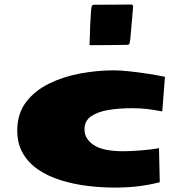

<svg xmlns="http://www.w3.org/2000/svg" viewBox="-20 -830 840 869"><path d="M498 19Q437 19 374.5 11.2Q312 3.4 255.4 -14.2Q198.7 -31.7 154.3 -61.5Q109.9 -91.3 84 -135.3Q58.1 -179.2 58.1 -239.3Q58.1 -314.9 97.2 -366.9Q136.2 -418.9 200.7 -450.9Q265.1 -482.9 342.5 -497.3Q419.9 -511.7 496.6 -511.7Q523.4 -511.7 566.4 -507.1Q609.4 -502.4 653.1 -495.6Q696.8 -488.8 726.6 -482.4L714.4 -325.7Q678.7 -332.5 648.2 -336.4Q617.7 -340.3 577.6 -340.3Q521.5 -340.3 472.4 -332.5Q423.3 -324.7 392.8 -304Q362.3 -283.2 362.3 -244.6Q362.3 -201.7 404.3 -173.6Q446.3 -145.5 538.6 -145.5Q568.4 -145.5 613.5 -148.9Q658.7 -152.3 699.7 -159.2L703.1 -5.4Q663.1 5.4 612.8 12.2Q562.5 19 498 19ZM390.1 -625.5Q385.3 -625.5 385.3 -628.4V-630.4Q386.7 -665 387.2 -678.2Q387.7 -691.4 387.7 -695.1Q387.7 -698.7 387.7 -703.4Q387.7 -708 388.7 -724.4Q389.6 -740.7 392.1 -780.8Q393.1 -795.9 395.3 -801.8Q397.5 -807.6 405.3 -808.6Q445.8 -808.6 490 -808.8Q534.2 -809.1 573.2 -809.6Q582.5 -809.6 582.5 -798.8L569.8 -654.3Q567.9 -639.2 566.2 -633.5Q564.5 -627.9 556.2 -627Q517.1 -626.5 475.8 -626Q434.6 -625.5 390.1 -625.5Z"/></svg>

Font: Seymour One
Style: Regular
Weight: 400
Designer: Vernon Adams
Foundry: Vernon Adams
Version: Version 1.100; ttfautohint (v1.8.4.7-5d5b);gftools[0.9.33]